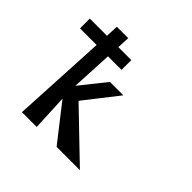

<svg xmlns="http://www.w3.org/2000/svg" viewBox="-189 -994 1194 1194"><g transform="rotate(45 408.0 -396.5)"><path d="M663 0H458L272 -238L283 0H153L186 -624H40V-710H191L195 -793H295L291 -710H405V-624H286L272 -351L407 -520H525L352 -299Z"/></g></svg>

Font: OpenDyslexic
Style: Regular
Weight: 400
Designer: Abbie Gonzalez
Version: Version 0.920;hotconv 1.0.109;makeotfexe 2.5.65596